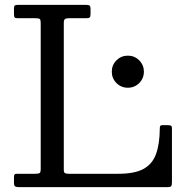

<svg xmlns="http://www.w3.org/2000/svg" viewBox="-20 -770 768 790"><path d="M126.5 -695C135.2 -695 140.8 -693.9 143.5 -691.8C146.2 -689.6 147.5 -684.3 147.5 -676V-75C147.5 -65.7 146 -60 143 -58C140 -56 133.7 -55 124 -55H50C44.3 -55 40.8 -53.8 39.5 -51.5C38.2 -49.2 37.5 -45 37.5 -39V-18C37.5 -9.7 39.2 -4.6 42.5 -2.8C45.8 -0.9 51.3 0 59 0H668C677.3 0 682.9 -1.5 684.8 -4.5C686.6 -7.5 687.5 -13.7 687.5 -23V-241C687.5 -247.7 686.1 -251.7 683.2 -253C680.4 -254.3 675.7 -255 669 -255H648C643.3 -255 640.4 -253.8 639.2 -251.5C638.1 -249.2 637.5 -245.7 637.5 -241C637.2 -199 632.1 -164.2 622.2 -136.8C612.4 -109.2 595.3 -88.8 571 -75.2C546.7 -61.8 512.2 -55 467.5 -55H263.5C256.2 -55 250.8 -55.8 247.5 -57.5C244.2 -59.2 242.5 -63.7 242.5 -71V-675.5C242.5 -683.8 244.1 -689.2 247.2 -691.5C250.4 -693.8 255.7 -695 263 -695H335C341.7 -695 346.2 -696 348.8 -698C351.2 -700 352.5 -704.7 352.5 -712V-733C352.5 -741 351.1 -745.8 348.2 -747.5C345.4 -749.2 340 -750 332 -750H54C47.7 -750 43.3 -749.2 41 -747.5C38.7 -745.8 37.5 -741.8 37.5 -735.5V-712C37.5 -705 38.5 -700.4 40.5 -698.2C42.5 -696.1 46.7 -695 53 -695ZM440 -475C440 -456.7 446.4 -441.1 459.2 -428.2C472.1 -415.4 487.7 -409 506 -409C524.3 -409 539.9 -415.4 552.8 -428.2C565.6 -441.1 572 -456.7 572 -475C572 -493.3 565.6 -508.9 552.8 -521.8C539.9 -534.6 524.3 -541 506 -541C487.7 -541 472.1 -534.6 459.2 -521.8C446.4 -508.9 440 -493.3 440 -475Z"/></svg>

Font: Besley*
Style: Regular
Weight: 400
Designer: Owen Earl
Foundry: indestructible type*
Version: Version 3.000; ttfautohint (v1.8.3)